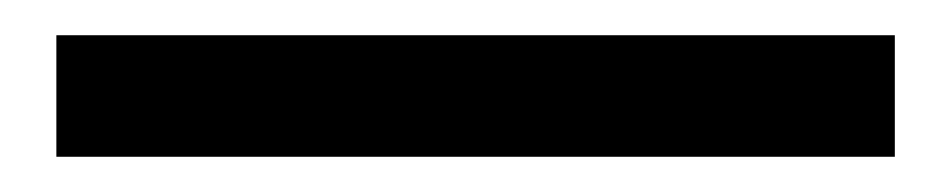

<svg xmlns="http://www.w3.org/2000/svg" viewBox="-20 44 540 109"><path d="M12 133V64H488V133Z"/></svg>

Font: Source Sans 3 SemiBold
Style: Regular
Weight: 600
Designer: Paul D. Hunt
Foundry: Adobe
Version: Version 3.046;hotconv 1.0.118;makeotfexe 2.5.65603